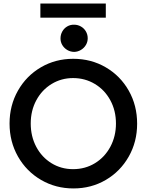

<svg xmlns="http://www.w3.org/2000/svg" viewBox="-20 -1061 832 1089"><path d="M34.2 -360.4Q34.2 -462.9 81.8 -546.9Q129.4 -630.9 211.9 -679.2Q294.4 -727.5 395.5 -727.5Q497.1 -727.5 579.8 -679.2Q662.6 -630.9 710.2 -546.9Q757.8 -462.9 757.8 -359.4Q757.8 -256.8 710.2 -172.9Q662.6 -88.9 580.1 -40.5Q497.6 7.8 396.5 7.8Q295.9 7.8 212.9 -40.5Q129.9 -88.9 82 -173.1Q34.2 -257.3 34.2 -360.4ZM637.7 -360.4Q637.7 -433.6 605.7 -492.4Q573.7 -551.3 518.1 -584.7Q462.4 -618.2 394.5 -618.2Q327.6 -618.2 272.7 -584.7Q217.8 -551.3 186 -492.4Q154.3 -433.6 154.3 -360.4Q154.3 -287.6 185.5 -228.5Q216.8 -169.4 271.7 -135.5Q326.7 -101.6 394.5 -101.6Q463.4 -101.6 518.8 -135.5Q574.2 -169.4 606 -228.8Q637.7 -288.1 637.7 -360.4ZM323.2 -842.8Q323.2 -864.7 333.5 -882.8Q343.8 -900.9 361.3 -911.1Q378.9 -921.4 400.4 -920.9Q420.9 -920.9 438.7 -910.9Q456.5 -900.9 467 -883.1Q477.5 -865.2 477.5 -843.8Q477.5 -823.2 467 -805.7Q456.5 -788.1 438.7 -777.6Q420.9 -767.1 400.4 -766.6Q378.9 -767.1 361.3 -777.6Q343.8 -788.1 333.5 -805.2Q323.2 -822.3 323.2 -842.8ZM209 -1041H580.1V-960.9H209Z"/></svg>

Font: Reddit Sans Chocolate SemiBold
Style: Regular
Weight: 600
Designer: Stephen Hutchings
Foundry: Reddit
Version: Version 1.011